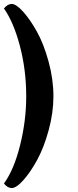

<svg xmlns="http://www.w3.org/2000/svg" viewBox="-20 -751 395 974"><path d="M251 -262Q251 -179 227 -91Q203 -3 169 59.5Q135 122 99 162.5Q63 203 39 203Q19 203 0 180Q51 110 82 -14.5Q113 -139 113 -262Q113 -396 81 -517.5Q49 -639 0 -708Q19 -731 39 -731Q62 -731 97.5 -691.5Q133 -652 167.5 -590Q202 -528 226.5 -438.5Q251 -349 251 -262Z"/></svg>

Font: Overlock Black
Style: Regular
Weight: 900
Designer: Dario Muhafara
Foundry: Dario Manuel Muhafara
Version: Version 1.002